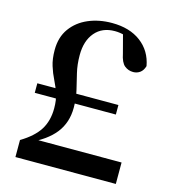

<svg xmlns="http://www.w3.org/2000/svg" viewBox="-109 -816 806 905"><g transform="rotate(15 294.5 -364.0)"><path d="M59.3 -316V-362.5H455V-316ZM49.6 0V-83.1Q111.8 -120.5 139.3 -164.1Q166.7 -207.8 166.7 -268.9Q166.7 -309.9 156.5 -340.1Q146.3 -370.3 132.2 -398.5Q118.1 -426.6 107.9 -459.1Q97.6 -491.6 97.6 -535.8Q97.6 -598.1 128.6 -641Q159.5 -683.8 211.4 -706.1Q263.3 -728.3 326.6 -728.3Q412.9 -728.3 467.8 -686.8Q522.7 -645.3 535.6 -573.8Q529.1 -551.6 514.6 -541.1Q500.1 -530.6 481.6 -530.6Q457.4 -530.6 439.2 -545.4Q421 -560.3 412.6 -602.6L385.1 -707L457.4 -665Q422.7 -680.6 398.4 -687.6Q374.1 -694.7 349.4 -694.7Q287.6 -694.7 252.7 -653.6Q217.8 -612.5 217.8 -543.2Q217.8 -495.9 227.4 -456.6Q236.9 -417.3 245.9 -379.4Q255 -341.4 255 -295.7Q255 -222.9 214.5 -171.3Q173.9 -119.7 91.6 -83.3L118.9 -120.1V-104.6H539.5V0Z"/></g></svg>

Font: Noto Serif TC
Style: Regular
Weight: 200
Designer: Ryoko NISHIZUKA 西塚涼子 (kana & ideographs); Frank Grießhammer (Latin, Greek & Cyrillic); Wenlong ZHANG 张文龙 (bopomofo); San
Foundry: Adobe
Version: Version 2.001;hotconv 1.1.0;makeotfexe 2.6.0